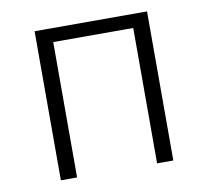

<svg xmlns="http://www.w3.org/2000/svg" viewBox="-65 -604 732 676"><g transform="rotate(-10 301.0 -266.5)"><path d="M100 0H158V-484H444V0H502V-533H100Z"/></g></svg>

Font: Noto Sans CJK KR Light
Style: Regular
Weight: 300
Designer: Ryoko NISHIZUKA (kana & ideographs); Paul D. Hunt (Latin, Greek & Cyrillic); Wenlong ZHANG (bopomofo); Sandoll Communica
Foundry: Adobe Systems Incorporated
Version: Version 1.004;PS 1.004;hotconv 1.0.82;makeotf.lib2.5.63406